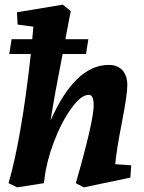

<svg xmlns="http://www.w3.org/2000/svg" viewBox="-20 -790 620 828"><path d="M449 -510Q487 -510 508 -487Q529 -464 529 -422.5Q529 -381 505.5 -261Q482 -141 477 -82L546 -77L542 -24L341 18L307 0Q384 -268 384 -337Q384 -381 363 -381Q329 -381 286 -320.5Q243 -260 211.5 -175.5Q180 -91 172 -20L169 0L54 18L17 0Q73 -195 113 -557H20L30 -621H119L124 -675L56 -684L53 -737L251 -770L285 -742Q282 -726 274 -684.5Q266 -643 262 -621H361L351 -557H250Q216 -385 198 -270Q304 -510 449 -510Z"/></svg>

Font: Andada
Style: Bold Italic
Weight: 700
Italic angle: -8.29999°
Designer: Carolina Giovagnoli
Foundry: Carolina Giovagnoli
Version: Version 1.003